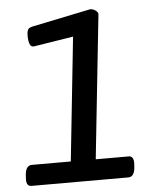

<svg xmlns="http://www.w3.org/2000/svg" viewBox="-51 -747 638 790"><g transform="rotate(-5 267.5 -351.5)"><path d="M27 -35 28 -50Q32 -86 56 -86H217L271 -597L108 -571Q95 -569 90 -582.5Q85 -596 85 -616Q85 -634 89.5 -642Q94 -650 109 -653L351 -703Q363 -703 373.5 -695Q384 -687 383 -679L320 -86H456Q479 -86 476 -50L475 -36Q471 0 447 0H47Q24 0 27 -35Z"/></g></svg>

Font: Asap-MediumItalic
Style: Italic
Weight: 500
Italic angle: -6°
Designer: Pablo Cosgaya
Foundry: Omnibus-Type
Version: Version 2.000; ttfautohint (v1.8)